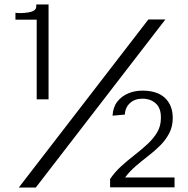

<svg xmlns="http://www.w3.org/2000/svg" viewBox="-20 -837 840 858"><path d="M64 1 643 -750H719L140 1ZM144 -393V-749H49V-780Q60 -778 75 -778.5Q90 -779 103 -781Q120 -783 131 -789.5Q142 -796 142 -808V-817H197V-393ZM472 0V-37Q493 -68 521.5 -94Q550 -120 581 -144Q612 -168 639 -193Q666 -218 682.5 -246Q699 -274 699 -309Q700 -353 676.5 -374.5Q653 -396 616 -396Q582 -396 560.5 -376Q539 -356 538 -325L483 -320Q485 -358 504 -382.5Q523 -407 552.5 -419.5Q582 -432 616 -432Q683 -432 717.5 -399Q752 -366 752 -310Q752 -272 736.5 -242Q721 -212 696.5 -187.5Q672 -163 643.5 -141Q615 -119 587.5 -95.5Q560 -72 539 -44H760V0Z"/></svg>

Font: Panamera Medium
Style: Regular
Weight: 500
Designer: Bastien Sozeau
Foundry: NBR — Bastien Sozeau
Version: Version 3.002; ttfautohint (v1.8.4.7-5d5b);gftools[0.9.33]